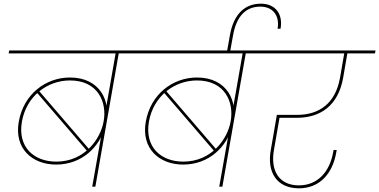

<svg xmlns="http://www.w3.org/2000/svg" viewBox="-20 -1014 2060 1043"><path d="M498 0 625 -724H787L790 -740H30L27 -724H608L553 -410L555 -353C582 -459 527 -593 360 -593C228 -593 108 -502 82 -353C56 -207 155 -120 285 -120C429 -120 521 -221 547 -316L535 -305L481 0ZM286 -136C164 -136 75 -215 99 -353C124 -494 239 -577 360 -577C513 -577 562 -458 543 -355C527 -261 441 -136 286 -136ZM469 -198 187 -526 176 -516 459 -187Z M1188 0 1315 -724H1477L1480 -740H720L717 -724H1298L1243 -410L1245 -353C1272 -459 1217 -593 1050 -593C918 -593 798 -502 772 -353C746 -207 845 -120 975 -120C1119 -120 1211 -221 1237 -316L1225 -305L1171 0ZM976 -136C854 -136 765 -215 789 -353C814 -494 929 -577 1050 -577C1203 -577 1252 -458 1233 -355C1217 -261 1131 -136 976 -136ZM1159 -198 877 -526 866 -516 1149 -187Z M1230 -733 1246 -822C1264 -924 1314 -978 1394 -978C1465 -978 1500 -926 1488 -858H1504C1518 -936 1478 -994 1397 -994C1310 -994 1249 -937 1229 -823L1213 -733Z M1604 9C1714 9 1787 -68 1807 -188C1807 -191 1808 -195 1809 -199H1792L1790 -188C1771 -79 1704 -7 1604 -7C1494 -7 1447 -89 1469 -204L1500 -383L1489 -374H1591C1721 -374 1817 -440 1844 -591L1868 -730H1851L1827 -591C1802 -452 1714 -390 1594 -390H1484L1452 -205C1427 -78 1484 9 1604 9ZM2017 -724 2020 -740H1411L1408 -724Z"/></svg>

Font: Poppins Devanagari Thin
Style: Italic
Weight: 100
Italic angle: -10°
Designer: Ninad Kale (Devanagari), Jonny Pinhorn (Latin)
Foundry: Indian Type Foundry
Version: 4.005